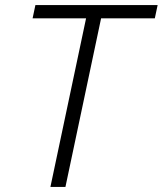

<svg xmlns="http://www.w3.org/2000/svg" viewBox="-20 -734 639 754"><path d="M178 0 318 -662H108L119 -714H599L588 -662H377L237 0Z"/></svg>

Font: Noto Sans Light
Style: Italic
Weight: 300
Italic angle: -12°
Designer: Monotype Design Team
Foundry: Monotype Imaging Inc.
Version: Version 2.013; ttfautohint (v1.8.4.7-5d5b)